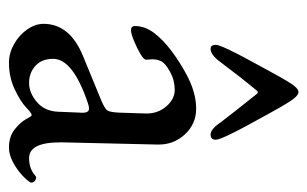

<svg xmlns="http://www.w3.org/2000/svg" viewBox="-152 -536 702 439"><g transform="rotate(90 199.5 -317.0)"><path d="M188 -553Q158 -517 122 -469Q106 -447 92 -447Q83 -447 83 -459Q83 -465 92.5 -485.5Q102 -506 116.5 -532.5Q131 -559 144.5 -584Q158 -609 166 -622Q181 -648 191 -648Q201 -648 217 -621Q225 -608 238.5 -583.5Q252 -559 266.5 -532.5Q281 -506 290.5 -485.5Q300 -465 300 -459Q300 -447 288 -447Q276 -447 261 -469Q243 -493 195 -553Q191 -557 188 -553ZM117 -300Q117 -294 103 -286Q89 -278 73 -271.5Q57 -265 50 -265Q40 -265 40 -274Q40 -297 56 -318Q72 -339 97.5 -358Q123 -377 151 -392Q192 -414 229 -414Q264 -414 288 -388Q312 -362 311 -325L306 -109V-103Q306 -32 342 -32Q366 -32 382 -46Q386 -50 392 -46.5Q398 -43 398 -37V-36Q394 -28 381 -16Q368 -4 351 5Q334 14 318 14Q293 14 276.5 1Q260 -12 253 -25Q246 -38 244 -38Q239 -38 226 -25Q212 -12 184.5 1Q157 14 124 14Q102 14 81.5 2.5Q61 -9 48 -27.5Q35 -46 35 -65Q35 -125 108 -155L210 -197Q229 -205 233 -211Q237 -217 238 -237L240 -299V-301Q240 -327 223.5 -346Q207 -365 186 -365Q164 -365 145 -354.5Q126 -344 121 -335Q116 -325 116 -314ZM115 -87Q115 -61 131 -46.5Q147 -32 170 -32Q193 -32 214 -50Q235 -68 236 -99L238 -148Q240 -169 229 -169Q223 -169 215 -166Q115 -132 115 -87Z"/></g></svg>

Font: Benne
Style: Regular
Weight: 400
Designer: John-Daniel Harrington
Version: Version 1.001